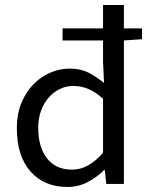

<svg xmlns="http://www.w3.org/2000/svg" viewBox="-20 -732 595 764"><path d="M248 12Q156 12 101.5 -49.5Q47 -111 47 -223Q47 -277 64.5 -320.5Q82 -364 111 -394.5Q140 -425 178 -442Q216 -459 258 -459Q300 -459 331 -443.5Q362 -428 394 -402L390 -486V-571H229V-619H390V-712H473V-619H545V-576L473 -571V0H403L397 -55H394Q366 -27 329 -7.5Q292 12 248 12ZM266 -57Q300 -57 330 -73.5Q360 -90 390 -124V-339Q359 -367 330.5 -378.5Q302 -390 272 -390Q243 -390 217.5 -377.5Q192 -365 173 -343Q154 -321 143 -290.5Q132 -260 132 -224Q132 -147 167 -102Q202 -57 266 -57Z"/></svg>

Font: Pinyin1712
Style: Regular
Weight: 400
Version: Version 1